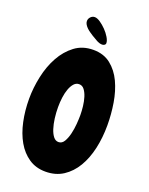

<svg xmlns="http://www.w3.org/2000/svg" viewBox="-171 -997 867 1116"><g transform="rotate(20 262.5 -439.0)"><path d="M252.9 32.2Q193.4 32.2 149.4 2.4Q105.5 -27.3 76.7 -77.6Q47.9 -127.9 33.7 -194.3Q19.5 -260.7 19.5 -334Q19.5 -402.3 34.7 -472.7Q49.8 -543 81.1 -599.6Q112.3 -656.2 160.2 -692.4Q208 -728.5 274.4 -728.5Q338.9 -728.5 382.3 -693.8Q425.8 -659.2 451.7 -604Q477.5 -548.8 488.8 -480.5Q500 -412.1 500 -343.8Q500 -267.6 484.9 -199.7Q469.7 -131.8 439 -80.1Q408.2 -28.3 361.8 2Q315.4 32.2 252.9 32.2ZM264.6 -512.7Q246.1 -512.7 232.9 -498Q219.7 -483.4 210.9 -459.5Q202.1 -435.5 198.2 -405.8Q194.3 -376 194.3 -345.7Q194.3 -311.5 198.7 -277.3Q203.1 -243.2 211.9 -215.8Q220.7 -188.5 233.9 -171.9Q247.1 -155.3 265.6 -155.3Q287.1 -155.3 299.8 -176.8Q312.5 -198.2 319.8 -228.5Q327.1 -258.8 329.6 -291Q332 -323.2 332 -344.7Q332 -371.1 328.6 -400.4Q325.2 -429.7 317.4 -454.6Q309.6 -479.5 296.9 -496.1Q284.2 -512.7 264.6 -512.7ZM331.1 -791Q331.1 -783.2 324.7 -778.8Q318.4 -774.4 310.5 -774.4Q293 -774.4 273.9 -785.6Q254.9 -796.9 241.2 -804.7Q232.4 -810.5 222.2 -817.4Q211.9 -824.2 202.6 -833Q193.4 -841.8 187 -852.1Q180.7 -862.3 180.7 -873Q180.7 -887.7 191.4 -898.9Q202.1 -910.2 216.8 -910.2Q231.4 -910.2 251 -897Q270.5 -883.8 288.6 -865.2Q306.6 -846.7 318.8 -826.2Q331.1 -805.7 331.1 -791Z"/></g></svg>

Font: Chewy
Style: Regular
Weight: 400
Designer: Squid
Foundry: Font Diner, Inc DBA Sideshow
Version: Version 1.000